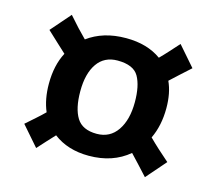

<svg xmlns="http://www.w3.org/2000/svg" viewBox="-76 -584 744 660"><g transform="rotate(15 296.5 -254.0)"><path d="M88 -242Q88 -308 113 -355Q96 -371 79.5 -386Q63 -401 42 -421L103 -491Q122 -469 137 -453Q152 -437 168 -421Q195 -441 229 -451.5Q263 -462 305 -462Q380 -462 430 -426Q444 -440 458 -455.5Q472 -471 490 -491L551 -421Q530 -402 514 -387.5Q498 -373 482 -358Q500 -319 500 -265Q500 -203 477 -155Q494 -138 511 -122.5Q528 -107 551 -87L490 -17Q471 -38 456 -54Q441 -70 426 -86Q369 -38 284 -38Q209 -38 158 -77Q145 -63 132 -49Q119 -35 103 -17L42 -87Q61 -104 76.5 -117.5Q92 -131 106 -145Q88 -187 88 -242ZM296 -380Q249 -380 224 -344Q199 -308 199 -245Q199 -184 219.5 -151Q240 -118 291 -118Q338 -118 364 -156Q390 -194 390 -257Q390 -315 371.5 -347.5Q353 -380 296 -380Z"/></g></svg>

Font: CantoraOne
Style: Regular
Weight: 400
Designer: Pablo Impallari, Rodrigo Fuenzalida
Foundry: Pablo Impallari
Version: Version 1.001; ttfautohint (v0.8) -G 200 -r 50